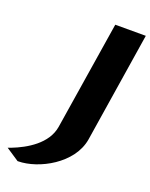

<svg xmlns="http://www.w3.org/2000/svg" viewBox="-345 -911 865 1105"><g transform="rotate(20 87.5 -358.0)"><path d="M-176 54 -96 107H-93C33 106 219 6 245 -149L351 -823H164L59 -160C42 -51 -71 14 -156 47Z"/></g></svg>

Font: Rabbid Highway Sign IV
Style: BlkObl
Weight: 400
Foundry: Cannot Into Space Fonts
Version: Version 0.277